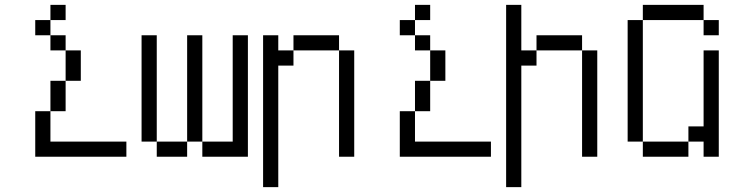

<svg xmlns="http://www.w3.org/2000/svg" viewBox="-20 -645 3040 790"><path d="M500 0V-62.5H187.5Q187.5 -62.5 187.5 -187.5H125V0ZM250 -562.5V-625H187.5V-562.5H125V-500H187.5V-437.5H250Q250 -437.5 250 -312.5H187.5Q187.5 -312.5 187.5 -187.5H250Q250 -187.5 250 -312.5H312.5Q312.5 -312.5 312.5 -437.5H250V-500H187.5V-562.5Z M625 -62.5V0H750V-62.5ZM625 -62.5V-500H562.5V-62.5ZM750 -62.5H812.5V0H1000Q1000 0 1000 -500H937.5V-62.5H812.5V-500H750Z M1062.5 -500Q1062.5 -500 1062.5 125H1125Q1125 125 1125 -375H1187.5V-437.5H1125V-500ZM1375 -437.5V0H1437.5V-437.5ZM1187.5 -437.5H1375V-500H1187.5Z M2000 0V-62.5H1687.5Q1687.5 -62.5 1687.5 -187.5H1625V0ZM1750 -562.5V-625H1687.5V-562.5H1625V-500H1687.5V-437.5H1750Q1750 -437.5 1750 -312.5H1687.5Q1687.5 -312.5 1687.5 -187.5H1750Q1750 -187.5 1750 -312.5H1812.5Q1812.5 -312.5 1812.5 -437.5H1750V-500H1687.5V-562.5Z M2062.5 -625Q2062.5 -625 2062.5 125H2125Q2125 125 2125 -375H2187.5V-437.5H2125V-625ZM2375 -437.5V0H2437.5V-437.5ZM2187.5 -437.5H2375V-500H2187.5Z M2937.5 -500V-562.5H2875V-500ZM2625 -62.5V0H2812.5V-62.5ZM2625 -62.5Q2625 -62.5 2625 -562.5H2562.5Q2562.5 -562.5 2562.5 -62.5ZM2875 -62.5V0H2937.5V-437.5H2875V-125H2812.5V-62.5ZM2625 -562.5H2875V-625H2625Z"/></svg>

Font: UnifontExMono
Style: Regular
Weight: 500
Version: Version 15.0.06